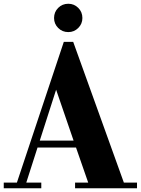

<svg xmlns="http://www.w3.org/2000/svg" viewBox="-20 -942 750 1023"><path d="M268 -846Q268 -878 290 -900Q312 -922 344 -922Q375 -922 397 -900Q419 -878 419 -846Q419 -815 397 -793Q375 -771 344 -771Q312 -771 290 -793Q268 -815 268 -846ZM385 -156H180L120 31H200V61H0V31H70L320 -719H370L640 31H710V61H380V31H450ZM192 -193H372L279 -464Z"/></svg>

Font: Cafe24 ClassicType
Style: Regular
Weight: 400
Designer: Cafe24 thkim, hmlim, mnelim & 4IR
Foundry: Cafe24
Version: Version 1.000